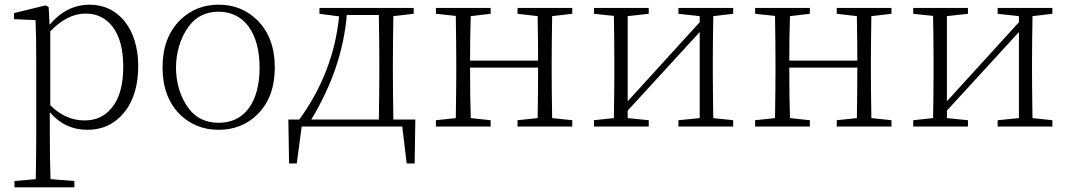

<svg xmlns="http://www.w3.org/2000/svg" viewBox="-20 -541 4567 821"><path d="M298 260V233L196 225C194 166 193 102 193 32V-61C236 -11 289 14 354 14C419 14 471 -11 511 -60C551 -109 571 -176 571 -259C571 -416 487 -521 364 -521C297 -521 240 -492 192 -435L188 -511L175 -518L40 -485V-459L132 -455C134 -405 135 -346 135 -278V33C135 82 134 146 133 225L42 233V260ZM342 -26C287 -26 238 -48 195 -91V-407C244 -458 294 -483 346 -483C395 -483 433 -464 462 -426C492 -386 507 -329 507 -256C507 -179 491 -120 458 -80C429 -44 390 -26 342 -26Z M749 -52C794 -8 849 14 915 14C981 14 1036 -8 1080 -51C1130 -100 1155 -167 1155 -253C1155 -338 1130 -405 1080 -455C1035 -499 980 -521 915 -521C850 -521 795 -499 750 -455C700 -405 675 -338 675 -253C675 -168 700 -101 749 -52ZM787 -77C714 -174 715 -330 787 -428C818 -470 861 -491 915 -491C1023 -491 1090 -401 1090 -252C1090 -177 1074 -119 1043 -77C1012 -36 969 -16 915 -16C861 -16 818 -36 787 -77Z M1249 158 1270 0H1700L1719 158H1753L1756 -30H1662C1661 -103 1660 -169 1660 -226V-282C1660 -335 1661 -399 1662 -472L1749 -482V-507H1346V-482L1430 -471C1414 -311 1357 -164 1260 -30H1213L1216 158ZM1311 -30C1399 -175 1450 -324 1463 -477H1600C1601 -404 1602 -339 1602 -282V-226C1602 -169 1601 -103 1600 -30Z M2078 0V-27L1993 -36C1991 -91 1990 -163 1990 -252H2281C2281 -181 2280 -109 2279 -36L2193 -27V0H2427V-27L2341 -36C2340 -109 2339 -173 2339 -226V-282C2339 -335 2340 -399 2341 -472L2427 -482V-507H2193V-482L2279 -472C2280 -401 2281 -338 2281 -282H1990C1990 -356 1991 -419 1993 -472L2078 -482V-507H1844V-482L1929 -473C1930 -400 1931 -336 1931 -282V-226C1931 -173 1930 -109 1929 -36L1844 -27V0Z M2754 0V-27L2664 -36V-68L2972 -404V-36L2881 -27V0H3115V-27L3030 -36C3029 -109 3028 -173 3028 -226V-282C3028 -337 3029 -400 3030 -472L3115 -482V-507H2881V-482L2972 -472V-446L2664 -108V-472L2754 -482V-507H2520V-482L2605 -473C2606 -400 2607 -336 2607 -282V-226C2607 -173 2606 -109 2605 -36L2520 -27V0Z M3443 0V-27L3358 -36C3356 -91 3355 -163 3355 -252H3646C3646 -181 3645 -109 3644 -36L3558 -27V0H3792V-27L3706 -36C3705 -109 3704 -173 3704 -226V-282C3704 -335 3705 -399 3706 -472L3792 -482V-507H3558V-482L3644 -472C3645 -401 3646 -338 3646 -282H3355C3355 -356 3356 -419 3358 -472L3443 -482V-507H3209V-482L3294 -473C3295 -400 3296 -336 3296 -282V-226C3296 -173 3295 -109 3294 -36L3209 -27V0Z M4119 0V-27L4029 -36V-68L4337 -404V-36L4246 -27V0H4480V-27L4395 -36C4394 -109 4393 -173 4393 -226V-282C4393 -337 4394 -400 4395 -472L4480 -482V-507H4246V-482L4337 -472V-446L4029 -108V-472L4119 -482V-507H3885V-482L3970 -473C3971 -400 3972 -336 3972 -282V-226C3972 -173 3971 -109 3970 -36L3885 -27V0Z"/></svg>

Font: AllPunType ExtraLight
Style: Regular
Weight: 280
Version: 1.0